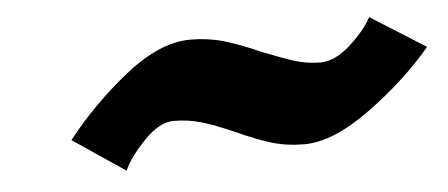

<svg xmlns="http://www.w3.org/2000/svg" viewBox="-30 -813 789 338"><g transform="rotate(-5 364.0 -644.0)"><path d="M314 -748Q345 -748 372.5 -740Q400 -732 436 -716Q471 -702 493 -695Q515 -688 539 -688Q564 -688 591 -712Q618 -736 631 -760L728 -699Q682 -644 615.5 -595.5Q549 -547 498 -547Q467 -547 440.5 -555Q414 -563 379 -579Q345 -594 321.5 -601Q298 -608 272 -608Q247 -608 220 -580Q193 -552 182 -528L90 -590Q137 -650 198.5 -699Q260 -748 314 -748Z"/></g></svg>

Font: Teachers ExtraBold
Style: Italic
Weight: 800
Designer: Alfredo Marco Pradil & Chank Diesel
Version: Version 0.009